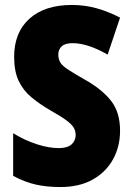

<svg xmlns="http://www.w3.org/2000/svg" viewBox="-20 -837 531 774"><path d="M464 -310Q464 -246 435.5 -194.5Q407 -143 353.5 -113Q300 -83 223 -83Q168 -83 124 -93Q80 -103 33 -128V-300Q80 -271 128.5 -255.5Q177 -240 217 -240Q252 -240 268.5 -255Q285 -270 285 -293Q285 -309 277 -322.5Q269 -336 247.5 -352Q226 -368 185 -391Q140 -417 106.5 -445Q73 -473 55 -511.5Q37 -550 37 -608Q37 -706 98.5 -761.5Q160 -817 270 -817Q322 -817 370 -803.5Q418 -790 464 -766L414 -617Q333 -663 273 -663Q242 -663 228.5 -650Q215 -637 215 -617Q215 -599 223 -585.5Q231 -572 254.5 -556.5Q278 -541 322 -516Q390 -478 427 -431.5Q464 -385 464 -310Z"/></svg>

Font: Noto Sans Kannada UI Condensed Black
Style: Regular
Weight: 900
Width: 3
Designer: Jelle Bosma - Monotype Design Team
Foundry: Monotype Imaging Inc.
Version: Version 2.005; ttfautohint (v1.8.4.7-5d5b)